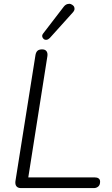

<svg xmlns="http://www.w3.org/2000/svg" viewBox="-20 -964 575 984"><path d="M88 0Q72 0 64.5 -9Q57 -18 59 -35L162 -683Q165 -698 173 -704.5Q181 -711 196 -711Q211 -711 218 -702Q225 -693 223 -677L125 -55H464Q478 -55 485.5 -49.5Q493 -44 493 -33Q493 -16 483.5 -8Q474 0 461 0ZM235 -769Q227 -761 218.5 -760Q210 -759 204 -764Q198 -769 196.5 -776.5Q195 -784 201 -792L307 -930Q315 -940 325 -943Q335 -946 343 -943Q351 -940 356.5 -934Q362 -928 362 -919Q362 -910 353 -900Z"/></svg>

Font: Nunito ExtraLight Light
Style: Italic
Weight: 300
Italic angle: -9°
Version: Version 3.602